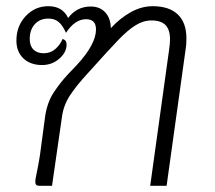

<svg xmlns="http://www.w3.org/2000/svg" viewBox="-20 -600 695 620"><path d="M582 -476Q582 -456 580 -445L518 0H465L526 -439Q529 -459 529 -473Q529 -504 514.5 -519Q500 -534 469 -534Q443 -534 418 -518.5Q393 -503 363 -472Q333 -441 264 -364Q227 -324 206 -292Q185 -260 180 -222L148 0H107Q94 0 94 -12Q94 -19 95.5 -26Q97 -33 98 -39Q104 -67 109 -99L126 -226Q133 -271 154.5 -303Q176 -335 198.5 -359Q221 -383 228 -390Q290 -457 290 -505Q290 -538 258 -538Q222 -538 193 -494Q183 -517 170 -528.5Q157 -540 136 -540Q109 -540 92.5 -522Q76 -504 76 -474Q76 -452 88 -440Q100 -428 121 -428Q143 -428 158.5 -441.5Q174 -455 182 -474Q195 -471 195 -456Q195 -431 171.5 -410.5Q148 -390 116 -390Q78 -390 55.5 -411.5Q33 -433 33 -469Q33 -516 63 -548Q93 -580 136 -580Q182 -580 200 -542Q228 -579 273 -579Q302 -579 319.5 -560.5Q337 -542 338 -509Q367 -541 402 -560.5Q437 -580 473 -580Q526 -580 554 -553.5Q582 -527 582 -476Z"/></svg>

Font: Krub Light
Style: Italic
Weight: 300
Italic angle: -8°
Designer: Ekaluck Peanpanawate
Foundry: Cadson Demak Co.,Ltd.
Version: Version 1.000; ttfautohint (v1.6)